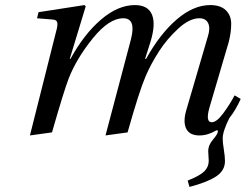

<svg xmlns="http://www.w3.org/2000/svg" viewBox="-20 -522 969 757"><path d="M98 12 201 -397Q208 -421 206 -432.5Q204 -444 187 -445L126 -450L132 -474L313 -502L318 -497L255 -290H258Q311 -387 378 -444.5Q445 -502 512 -502Q564 -502 579.5 -463.5Q595 -425 572 -353L552 -290H556Q611 -389 677 -445.5Q743 -502 809 -502Q849 -502 870 -482Q891 -462 891.5 -429.5Q892 -397 882 -357L805 -95Q790 -40 815 -40Q834 -40 860 -75Q886 -110 905 -146L929 -132Q910 -89 884 -56Q858 -4 858 24Q858 40 862.5 67.5Q867 95 867 113Q867 151 831.5 174Q796 197 727 215L720 190Q768 171 785.5 153.5Q803 136 803 112Q803 107 802 93.5Q801 80 801 74Q801 50 820 28Q839 6 839 -4Q839 -11 831 -7Q799 12 766 12Q728 12 714.5 -14Q701 -40 714 -86L800 -380Q810 -412 800.5 -431Q791 -450 766 -450Q727 -450 682.5 -409Q638 -368 606.5 -319Q575 -270 554 -221Q529 -163 483 0L396 12L496 -366Q518 -450 466 -450Q410 -450 346 -371Q282 -292 251 -213Q232 -164 185 0Z"/></svg>

Font: Heuristica
Style: Italic
Weight: 400
Italic angle: -13°
Version: Version 1.0.2